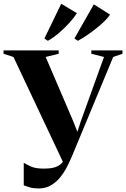

<svg xmlns="http://www.w3.org/2000/svg" viewBox="-38 -1020 694 1055"><path d="M173.5 15.5Q146.5 15.5 126.5 9.8Q106.5 4 92.5 -1.5V-125.5Q108.5 -116 132.5 -104.8Q156.5 -93.5 204.5 -93.5Q235 -93.5 257.8 -99.2Q280.5 -105 295.8 -118.2Q311 -131.5 319 -153L316 -113L36 -707L-18.5 -724.5V-743H284.5V-724.5L213 -707L364.5 -353.5L393.5 -280L378.5 -268.5L406 -353.5L533.5 -707L464 -724.5V-743H635V-724.5L584 -707L355.5 -157Q345.5 -133.5 330.5 -104Q315.5 -74.5 294 -47.2Q272.5 -20 242.8 -2.2Q213 15.5 173.5 15.5ZM389.5 -796 371 -808.5 477.5 -996 566.5 -940Q555 -921.5 533.5 -901Q512 -880.5 486.5 -860.5Q461 -840.5 435.5 -823.5Q410 -806.5 390.5 -796ZM224.5 -796 206 -808.5 298.5 -999.5 384.5 -947.5Q369 -923 342.8 -894Q316.5 -865 285.8 -838.8Q255 -812.5 225.5 -796Z"/></svg>

Font: Merriweather 144pt
Style: Bold
Weight: 700
Version: Version 2.100